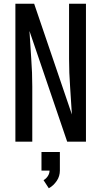

<svg xmlns="http://www.w3.org/2000/svg" viewBox="-20 -755 540 1023"><path d="M62 0V-735H162L363 -145Q359 -219 353.5 -293Q348 -367 348 -441V-735H438V0H338L137 -590Q141 -516 146.5 -442Q152 -368 152 -294V0ZM240 248 212 205Q226 197 235 183Q244 169 244 154H201V55H299V154Q299 168 295 182Q291 196 282.5 208.5Q274 221 263.5 231Q253 241 240 248Z"/></svg>

Font: Iosevka SS04 Medium
Style: Regular
Weight: 500
Monospace: yes
Designer: Belleve Invis
Foundry: Belleve Invis
Version: Version 19.0.0; ttfautohint (v1.8.4)